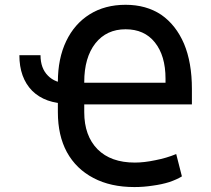

<svg xmlns="http://www.w3.org/2000/svg" viewBox="-20 -757 867 789"><path d="M59.6 -530.3Q81.1 -530.3 146.5 -530.3Q146.5 -476.6 176.8 -446.3Q207 -415 259.8 -415Q259.8 -386.7 259.8 -331.1Q166 -331.1 112.3 -383.8Q59.6 -437.5 59.6 -530.3ZM532.2 11.7Q434.6 11.7 364.3 -25.4Q293 -62.5 254.9 -131.8Q217.8 -200.2 217.8 -295.9Q217.8 -336.9 217.8 -419.9Q217.8 -516.6 252 -587.9Q286.1 -659.2 348.6 -698.2Q411.1 -737.3 496.1 -737.3Q581.1 -737.3 642.6 -696.3Q703.1 -654.3 736.3 -577.1Q768.6 -500 768.6 -391.6Q768.6 -371.1 768.6 -328.1Q650.4 -328.1 296.9 -328.1Q296.9 -350.6 296.9 -417Q387.7 -417 660.2 -417Q660.2 -420.9 660.2 -433.6Q660.2 -528.3 616.2 -583Q573.2 -636.7 496.1 -636.7Q418 -636.7 372.1 -579.1Q326.2 -520.5 326.2 -419.9Q326.2 -377.9 326.2 -295.9Q326.2 -199.2 380.9 -143.6Q435.5 -88.9 534.2 -88.9Q572.3 -88.9 618.2 -98.6Q664.1 -107.4 704.1 -124Q711.9 -93.8 727.5 -32.2Q707 -19.5 675.8 -8.8Q644.5 1 607.4 5.9Q570.3 11.7 532.2 11.7Z"/></svg>

Font: DeepSea
Style: Medium
Weight: 500
Designer: Stem
Version: Version 3.019;git-0a5106e0b